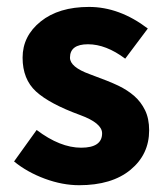

<svg xmlns="http://www.w3.org/2000/svg" viewBox="-20 -528 483 560"><path d="M277.8 -139.2Q277.8 -168.9 213.9 -192.4Q124.5 -225.1 85.2 -261Q45.9 -296.9 45.9 -359.9Q45.9 -422.9 98.6 -465.3Q151.4 -507.8 239.7 -507.8Q328.1 -507.8 411.1 -444.8L345.2 -356.9Q289.1 -398.9 236.6 -398.9Q184.1 -398.9 184.1 -359.9Q184.1 -332.5 241.2 -311.8Q298.3 -291 325.2 -278.1Q352.1 -265.1 371.6 -248Q391.1 -231 403.1 -206.5Q415 -182.1 415 -147.9Q415 -77.6 360.6 -32.7Q306.2 12.2 210.9 12.2Q162.1 12.2 110.6 -6.8Q59.1 -25.9 21 -57.1L86.9 -148.9Q155.3 -97.2 216.6 -97.2Q277.8 -97.2 277.8 -139.2Z"/></svg>

Font: SourceSansPro-Bold
Style: Bold
Weight: 700
Designer: Paul D. Hunt
Foundry: Adobe Systems Incorporated
Version: Version 1.050;PS Version 1.000;hotconv 1.0.70;makeotf.lib2.5